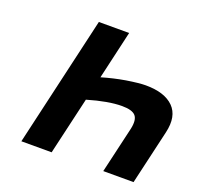

<svg xmlns="http://www.w3.org/2000/svg" viewBox="-124 -852 1029 989"><g transform="rotate(20 390.5 -357.0)"><path d="M598 -254Q609 -305 590.5 -326.5Q572 -348 516 -348Q441 -348 329 -315L256 0H90L255 -714H421L360 -449Q424 -468 489 -479Q559 -490 594 -490Q698 -490 747 -441Q796 -392 774 -298L705 0H539Z"/></g></svg>

Font: Passageway
Style: BdIt
Weight: 700
Foundry: Ascender Corporation
Version: Version 1.11